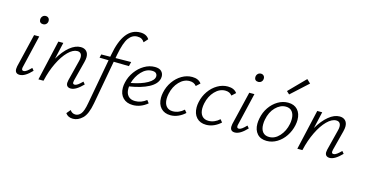

<svg xmlns="http://www.w3.org/2000/svg" viewBox="-95 -1163 3625 1904"><g transform="rotate(15 1717.0 -211.0)"><path d="M52 -43Q52 -55 55 -70L137 -413H190L112 -82Q109 -72 109 -62Q109 -42 128 -42Q143 -42 161 -55Q179 -68 204 -94L224 -70Q154 5 100 5Q52 5 52 -43ZM155 -577Q155 -598 168 -612Q181 -626 201 -626Q218 -626 229 -615Q240 -604 240 -587Q240 -566 227 -553Q214 -540 194 -540Q176 -540 165.5 -550Q155 -560 155 -577Z M749 -70Q677 5 625 5Q602 5 589.5 -6.5Q577 -18 577 -41Q577 -49 581 -69L634 -279Q640 -300 640 -319Q640 -344 628 -357.5Q616 -371 593 -371Q548 -371 499 -322Q450 -273 409 -188.5Q368 -104 345 -3L344 0H292L386 -413H437L398 -241Q447 -325 504 -371.5Q561 -418 616 -418Q653 -418 674.5 -396.5Q696 -375 696 -335Q696 -315 688 -283L636 -82Q633 -70 633 -61Q633 -42 651 -42Q667 -42 685 -55Q703 -68 729 -94Z M1241 -666 1204 -625Q1192 -645 1175 -654.5Q1158 -664 1131 -664Q1079 -664 1043 -615.5Q1007 -567 982 -436L976 -402L1136 -404L1125 -359L968 -362L886 87Q865 203 819.5 246Q774 289 723 289Q671 289 646 252L680 211Q701 242 736 242Q767 242 791 213.5Q815 185 830 100L915 -363L822 -365L830 -400L922 -401L926 -422Q978 -711 1149 -711Q1213 -711 1241 -666Z M1466 -343Q1466 -337 1464 -323Q1451 -264 1375.5 -224Q1300 -184 1178 -165Q1177 -157 1177 -141Q1177 -94 1201.5 -67Q1226 -40 1273 -40Q1335 -40 1388 -82L1410 -53Q1341 4 1261 4Q1197 4 1159.5 -34Q1122 -72 1122 -137Q1122 -165 1129 -193Q1142 -253 1179.5 -305Q1217 -357 1269 -387.5Q1321 -418 1377 -418Q1423 -418 1444.5 -396.5Q1466 -375 1466 -343ZM1359 -374Q1300 -374 1252 -323Q1204 -272 1185 -202Q1290 -222 1351.5 -257Q1413 -292 1413 -332Q1413 -349 1401 -361.5Q1389 -374 1359 -374Z M1746 -372Q1687 -372 1639.5 -322Q1592 -272 1576 -196Q1570 -168 1570 -143Q1570 -94 1593.5 -66.5Q1617 -39 1660 -39Q1691 -39 1720.5 -51.5Q1750 -64 1773 -86L1796 -58Q1765 -29 1726.5 -12Q1688 5 1648 5Q1585 5 1549 -34Q1513 -73 1513 -139Q1513 -165 1519 -193Q1532 -256 1568 -307.5Q1604 -359 1654.5 -388.5Q1705 -418 1760 -418Q1825 -418 1855 -376L1816 -340Q1792 -372 1746 -372Z M2112 -372Q2053 -372 2005.5 -322Q1958 -272 1942 -196Q1936 -168 1936 -143Q1936 -94 1959.5 -66.5Q1983 -39 2026 -39Q2057 -39 2086.5 -51.5Q2116 -64 2139 -86L2162 -58Q2131 -29 2092.5 -12Q2054 5 2014 5Q1951 5 1915 -34Q1879 -73 1879 -139Q1879 -165 1885 -193Q1898 -256 1934 -307.5Q1970 -359 2020.5 -388.5Q2071 -418 2126 -418Q2191 -418 2221 -376L2182 -340Q2158 -372 2112 -372Z M2261 -43Q2261 -55 2264 -70L2346 -413H2399L2321 -82Q2318 -72 2318 -62Q2318 -42 2337 -42Q2352 -42 2370 -55Q2388 -68 2413 -94L2433 -70Q2363 5 2309 5Q2261 5 2261 -43ZM2364 -577Q2364 -598 2377 -612Q2390 -626 2410 -626Q2427 -626 2438 -615Q2449 -604 2449 -587Q2449 -566 2436 -553Q2423 -540 2403 -540Q2385 -540 2374.5 -550Q2364 -560 2364 -577Z M2503 -137Q2503 -163 2509 -193Q2521 -257 2556 -308Q2591 -359 2640.5 -388.5Q2690 -418 2745 -418Q2808 -418 2843 -379.5Q2878 -341 2878 -276Q2878 -251 2872 -221Q2859 -159 2824.5 -107.5Q2790 -56 2740.5 -26Q2691 4 2635 4Q2572 4 2537.5 -34.5Q2503 -73 2503 -137ZM2816 -219Q2821 -242 2821 -269Q2821 -317 2798.5 -345.5Q2776 -374 2733 -374Q2676 -374 2628 -325Q2580 -276 2565 -196Q2560 -174 2560 -145Q2560 -95 2583 -67.5Q2606 -40 2649 -40Q2708 -40 2754.5 -91.5Q2801 -143 2816 -219ZM2703 -526 2867 -693 2905 -657 2732 -499Z M3407 -70Q3335 5 3283 5Q3260 5 3247.5 -6.5Q3235 -18 3235 -41Q3235 -49 3239 -69L3292 -279Q3298 -300 3298 -319Q3298 -344 3286 -357.5Q3274 -371 3251 -371Q3206 -371 3157 -322Q3108 -273 3067 -188.5Q3026 -104 3003 -3L3002 0H2950L3044 -413H3095L3056 -241Q3105 -325 3162 -371.5Q3219 -418 3274 -418Q3311 -418 3332.5 -396.5Q3354 -375 3354 -335Q3354 -315 3346 -283L3294 -82Q3291 -70 3291 -61Q3291 -42 3309 -42Q3325 -42 3343 -55Q3361 -68 3387 -94Z"/></g></svg>

Font: Ysabeau Semilight
Style: Italic
Weight: 300
Italic angle: -12°
Designer: Christian Thalmann (Catharsis Fonts)
Version: Version 0.003